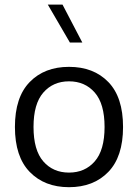

<svg xmlns="http://www.w3.org/2000/svg" viewBox="-20 -796 590 822"><path d="M275.4 -509.8Q380.9 -509.8 443.8 -444.8Q506.8 -379.9 506.8 -252.4Q506.8 -125 443.6 -59.8Q380.4 5.4 275.4 5.4Q170.9 5.4 107.4 -59.8Q43.9 -125 43.9 -252.4Q43.9 -379.9 107.2 -444.8Q170.4 -509.8 275.4 -509.8ZM275.4 -447.8Q207.5 -447.8 165.5 -399.7Q123.5 -351.6 123.5 -252.4Q123.5 -153.3 165.3 -105.2Q207 -57.1 275.4 -57.1Q343.8 -57.1 385.7 -105.2Q427.7 -153.3 427.7 -252.4Q427.7 -351.6 385.7 -399.7Q343.8 -447.8 275.4 -447.8ZM332.5 -613.8H279.3L184.6 -776.4H247.6Z"/></svg>

Font: Estedad-FD Regular
Style: FD-Regular
Weight: 400
Designer: Amin Abedi
Version: Version 7.3